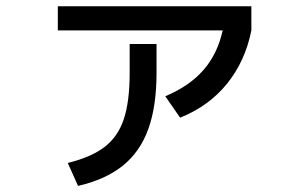

<svg xmlns="http://www.w3.org/2000/svg" viewBox="-20 -574 978 621"><path d="M399.4 -338.9V-431.6H486.3V-338.9Q486.3 -230.5 459.7 -156.7Q433.1 -83 377.2 -38.1Q321.3 6.8 232.4 27.3L199.2 -46.9Q275.9 -65.9 318.8 -99.1Q361.8 -132.3 380.6 -189.2Q399.4 -246.1 399.4 -338.9ZM700.2 -475.6H167V-553.7H793V-475.6Q772.9 -375.5 714.1 -303Q655.3 -230.5 562.5 -193.4L514.6 -262.7Q592.8 -295.4 638.2 -347.7Q683.6 -399.9 700.2 -475.6Z"/></svg>

Font: Pretendard Medium
Style: Regular
Weight: 500
Designer: Base glyphs from Inter by Rasmus Andersson; Hangeul glyphs from Noto Sans CJK(Source Han Sans) by Jang Soo-young and Kan
Foundry: Kil Hyung-jin
Version: Version 1.309